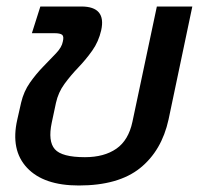

<svg xmlns="http://www.w3.org/2000/svg" viewBox="-20 -560 621 590"><path d="M222 10Q114 10 63 -44.5Q12 -99 33 -192L45 -245Q53 -279 72 -306Q91 -333 113 -355.5Q135 -378 152.5 -396.5Q170 -415 173 -432Q177 -448 171 -453Q165 -458 147 -458H78L104 -540H230Q307 -540 291 -467Q283 -432 263.5 -404.5Q244 -377 220.5 -352.5Q197 -328 178 -302Q159 -276 152 -244L139 -183Q127 -126 148.5 -101.5Q170 -77 241 -77Q300 -77 337.5 -103Q375 -129 387 -186L462 -540H571L498 -193Q477 -97 410.5 -43.5Q344 10 222 10Z"/></svg>

Font: Kanit
Style: Italic
Weight: 400
Italic angle: -12°
Designer: Katatrad Team
Foundry: CadsonDemak
Version: Version 2.000; ttfautohint (v1.8.3)